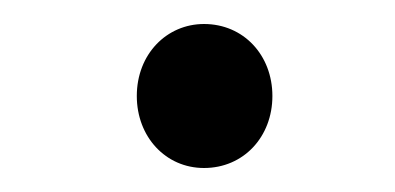

<svg xmlns="http://www.w3.org/2000/svg" viewBox="-20 -670 329 160"><path d="M94 -590C94 -556 118 -530 150 -530C183 -530 207 -556 207 -590C207 -624 183 -650 150 -650C119 -650 94 -625 94 -590Z"/></svg>

Font: Noto Sans Devanagari UI SemiCondensed
Style: Regular
Weight: 400
Width: 4
Designer: Jelle Bosma - Monotype Design Team
Foundry: Monotype Imaging Inc.
Version: Version 2.004